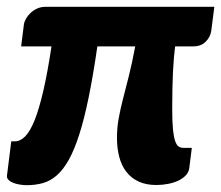

<svg xmlns="http://www.w3.org/2000/svg" viewBox="-21 -538 648 563"><path d="M598.5 -448Q596 -429.5 582.2 -415.8Q568.5 -402 546 -402H492.5Q488.5 -371.5 486.2 -327.2Q484 -283 484 -218.5Q484 -181 486.2 -158.5Q488.5 -136 492.8 -124Q497 -112 503 -108.2Q509 -104.5 516.5 -104.5H541.5L534 -45Q532.5 -33 523.8 -23.8Q515 -14.5 501.8 -8.2Q488.5 -2 471.8 1.2Q455 4.5 437.5 4.5Q407.5 4.5 385.8 -5.5Q364 -15.5 349.8 -33.8Q335.5 -52 328.8 -77.5Q322 -103 322 -133.5Q322 -163 326.8 -189.5Q331.5 -216 339.2 -246.2Q347 -276.5 356.5 -313.8Q366 -351 375.5 -402H264.5Q252 -316 239 -252.5Q226 -189 211.5 -143.8Q197 -98.5 180.8 -69.5Q164.5 -40.5 145.8 -24Q127 -7.5 105 -1.2Q83 5 57 5Q47.5 5 37 3.2Q26.5 1.5 18 -1.8Q9.5 -5 4 -10.5Q-1.5 -16 -0.5 -23.5L12 -123.5H22Q38.5 -123.5 53 -138.2Q67.5 -153 80.8 -186.2Q94 -219.5 106.2 -272.5Q118.5 -325.5 130 -402H41L49 -465.5Q50 -474 55.2 -483.2Q60.5 -492.5 68.8 -500.2Q77 -508 88 -513Q99 -518 112.5 -518H607.5Z"/></svg>

Font: Lato ExtraBold
Style: Italic
Weight: 800
Italic angle: -7°
Designer: Lukasz Dziedzic with Adam Twardoch and Botio Nikoltchev
Foundry: tyPoland Lukasz Dziedzic
Version: Version 2.015; 2015-08-06; http://www.latofonts.com/